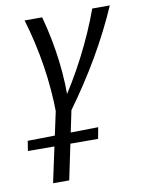

<svg xmlns="http://www.w3.org/2000/svg" viewBox="-104 -473 614 819"><g transform="rotate(-10 203.0 -63.5)"><path d="M124 0Q123 -104 107 -208Q91 -312 60 -416H136Q163 -317 175 -218Q187 -119 183 -21H148Q215 -119 266 -218Q317 -317 353 -416H429Q384 -312 323.5 -208Q263 -104 187 0ZM59 289 132 -51H200L129 289ZM281 136 -23 135 -16 92 290 87Z"/></g></svg>

Font: Ysabeau Infant Medium
Style: Italic
Weight: 500
Italic angle: -12°
Designer: Christian Thalmann (Catharsis Fonts)
Version: Version 2.001;gftools[0.9.30]; featfreeze: ss01,ss02,lnum